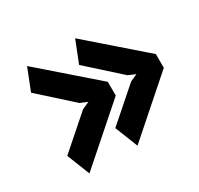

<svg xmlns="http://www.w3.org/2000/svg" viewBox="-124 -705 898 865"><g transform="rotate(-30 325.0 -273.0)"><path d="M388.5 -309.5V-238L110.5 6.5L63.5 -112L230.5 -258.5L267.5 -275L230 -291L64.5 -440L109 -553ZM638.5 -309.5V-238L360.5 6.5L313.5 -112L480.5 -258.5L517.5 -275L480 -291L314.5 -440L359 -553Z"/></g></svg>

Font: B612 Mono
Style: Bold
Weight: 700
Version: Version 1.005